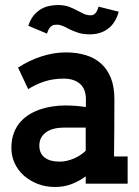

<svg xmlns="http://www.w3.org/2000/svg" viewBox="-20 -724 549 758"><path d="M318.4 1V-27.8Q293.5 -9.3 263.4 2.4Q233.4 14.2 197.3 14.2Q160.2 14.2 128.7 2Q97.2 -10.3 74 -31Q50.8 -51.8 37.8 -79.8Q24.9 -107.9 24.9 -140.1Q24.9 -173.3 34.7 -199Q44.4 -224.6 61 -243.2Q77.6 -261.7 99.1 -274.2Q120.6 -286.6 144 -293.9Q167.5 -301.3 191.4 -304.4Q215.3 -307.6 235.8 -307.6Q260.7 -307.6 281.2 -305.9Q301.8 -304.2 318.8 -301.3L319.3 -328.1Q319.8 -372.1 296.1 -392.8Q272.5 -413.6 231.4 -413.6Q189.9 -413.6 155 -402.1Q120.1 -390.6 91.3 -372.1L51.3 -457Q94.2 -485.4 143.3 -501.2Q192.4 -517.1 239.7 -517.1Q283.2 -517.1 318.6 -506.3Q354 -495.6 379.2 -472.9Q404.3 -450.2 418 -415.5Q431.6 -380.9 431.6 -332.5Q431.6 -275.9 431.2 -219.5Q430.7 -163.1 430.2 -106.4H483.9V1ZM233.4 -220.2Q186 -220.2 160.6 -200.9Q135.3 -181.6 135.3 -149.4Q135.3 -118.7 156 -102.3Q176.8 -85.9 216.3 -85.9Q231 -85.9 245.8 -89.6Q260.7 -93.3 273.9 -99.1Q287.1 -105 298.6 -112.8Q310.1 -120.6 318.4 -128.9V-220.2ZM335 -588.4Q307.1 -588.4 287.8 -595Q268.6 -601.6 253.4 -608.9Q246.6 -612.8 240.2 -616Q233.9 -619.1 227.5 -621.6Q216.3 -626.5 205.6 -626.5Q199.7 -626.5 194.3 -625.7Q189 -625 183.8 -621.6Q178.7 -618.2 174.1 -611.1Q169.4 -604 165.5 -591.3L91.8 -622.1Q99.6 -646.5 112.5 -662.4Q125.5 -678.2 141.1 -687.5Q156.7 -696.8 174.3 -700.4Q191.9 -704.1 209 -704.1Q234.9 -704.1 253.2 -697Q271.5 -689.9 285.6 -682.1Q298.3 -675.3 310.8 -669.4Q323.2 -663.6 338.4 -663.6Q342.3 -663.6 346.7 -665Q351.1 -666.5 355 -670.2Q358.9 -673.8 362.5 -680.4Q366.2 -687 369.1 -697.8L448.7 -677.7Q436 -632.3 406.2 -610.4Q376.5 -588.4 335 -588.4Z"/></svg>

Font: Twentytwelve Slab
Style: TwentytwelveSlab
Weight: 700
Designer: Domenico Catapano
Version: Version 1.00 2012